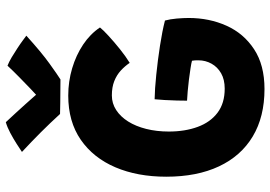

<svg xmlns="http://www.w3.org/2000/svg" viewBox="-158 -772 954 678"><g transform="rotate(-90 319.0 -433.0)"><path d="M343.5 24Q245.5 24 176.2 -17.5Q107 -59 70.5 -136.8Q34 -214.5 34 -323Q34 -424.5 67.2 -502.5Q100.5 -580.5 164.5 -624.8Q228.5 -669 320.5 -669Q370.5 -669 416.8 -655.2Q463 -641.5 500.5 -616.5Q538 -591.5 561 -557Q552.5 -546 531.2 -526.5Q510 -507 484.5 -486.5Q459 -466 436 -452Q424.5 -469 408.8 -483.5Q393 -498 371.5 -506.5Q350 -515 321 -515Q293 -515 269.5 -499.8Q246 -484.5 229 -457.5Q212 -430.5 202.8 -393.8Q193.5 -357 193.5 -314Q193.5 -256.5 210 -211.8Q226.5 -167 260 -141.8Q293.5 -116.5 345 -116.5Q377 -116.5 399.2 -129.2Q421.5 -142 433.2 -163.2Q445 -184.5 445 -209Q445 -216 444.8 -221.5Q444.5 -227 443.5 -232Q435 -234.5 417 -237.2Q399 -240 377.2 -242.8Q355.5 -245.5 335.5 -247.2Q315.5 -249 302.5 -249.5Q302.5 -263.5 303 -285.2Q303.5 -307 304.8 -328.8Q306 -350.5 307.5 -364Q343 -363.5 394 -358.2Q445 -353 496.8 -345Q548.5 -337 585.5 -327.5Q590.5 -309 592.5 -285.8Q594.5 -262.5 594.5 -243.5Q594.5 -171 567.2 -110.2Q540 -49.5 484.2 -12.8Q428.5 24 343.5 24ZM426 -883.5Q439 -878.5 455.5 -868.8Q472 -859 488.2 -848.2Q504.5 -837.5 516.5 -828.5Q528.5 -819.5 532 -817Q473 -763.5 433.2 -735Q393.5 -706.5 377.5 -696.5Q366.5 -696.5 343.5 -696.8Q320.5 -697 296 -697.2Q271.5 -697.5 255.5 -698Q223.5 -733 190.8 -765.8Q158 -798.5 121.5 -832.5Q132.5 -840 150.5 -851.5Q168.5 -863 188.8 -873.8Q209 -884.5 226.5 -889.5Q242.5 -872.5 258.5 -855Q274.5 -837.5 288.5 -822Q302.5 -806.5 312.5 -795Q322.5 -783.5 327 -778.5H319Q326 -784.5 344.5 -802.2Q363 -820 385.5 -842Q408 -864 426 -883.5Z"/></g></svg>

Font: Grandstander Thin
Style: Bold
Weight: 700
Version: Version 1.200